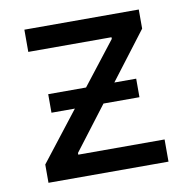

<svg xmlns="http://www.w3.org/2000/svg" viewBox="-65 -594 644 657"><g transform="rotate(-10 256.5 -265.0)"><path d="M51.8 -63.5 350.6 -447.3V-453.1H61.5V-530.3H459V-463.9L168.9 -83V-77.1H468.8V0H51.8ZM103.5 -298.8H409.2V-234.4H103.5Z"/></g></svg>

Font: Pretendard GOV Variable
Style: Regular
Weight: 400
Designer: Base glyphs from Inter by Rasmus Andersson; Hangul glyphs from Noto Sans CJK(Source Han Sans) by Jang Soo-young and Kang
Foundry: Kil Hyung-jin
Version: Version 1.307;Glyphs 3.2 (3192)